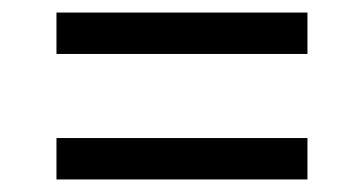

<svg xmlns="http://www.w3.org/2000/svg" viewBox="-20 -406 580 306"><path d="M70 -320V-386H470V-320ZM70 -120V-186H470V-120Z"/></svg>

Font: Saira Thin
Style: Regular
Weight: 400
Version: Version 1.101